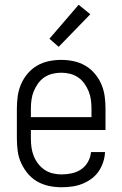

<svg xmlns="http://www.w3.org/2000/svg" viewBox="-20 -780 515 808"><path d="M239 8Q212 8 186 2.5Q160 -3 137 -16Q114 -29 97 -49.5Q80 -70 69 -94Q58 -118 54.5 -144.5Q51 -171 51 -197V-323Q51 -349 54.5 -375Q58 -401 68.5 -425.5Q79 -450 96.5 -470.5Q114 -491 136.5 -504Q159 -517 185 -522.5Q211 -528 238 -528Q264 -528 290 -522.5Q316 -517 338.5 -504Q361 -491 378.5 -470.5Q396 -450 406.5 -425.5Q417 -401 420.5 -375Q424 -349 424 -323V-233H110V-197Q110 -178 112.5 -159.5Q115 -141 122 -123.5Q129 -106 140.5 -91Q152 -76 167.5 -65.5Q183 -55 201.5 -50.5Q220 -46 239 -46Q260 -46 281.5 -50.5Q303 -55 321 -67Q339 -79 350 -98.5Q361 -118 363 -140H422Q421 -118 414 -97Q407 -76 394.5 -58Q382 -40 364 -27Q346 -14 325.5 -6Q305 2 283 5Q261 8 239 8ZM110 -287H365V-323Q365 -341 362.5 -360Q360 -379 353 -396Q346 -413 335 -428.5Q324 -444 308.5 -454.5Q293 -465 274.5 -469.5Q256 -474 238 -474Q219 -474 200.5 -469.5Q182 -465 166.5 -454.5Q151 -444 140 -428.5Q129 -413 122 -396Q115 -379 112.5 -360Q110 -341 110 -323ZM227 -583 188 -617 311 -760 360 -720Z"/></svg>

Font: Iosevka QP Light
Style: Regular
Weight: 300
Designer: Belleve Invis
Foundry: Belleve Invis
Version: Version 20.0.0; ttfautohint (v1.8.4)